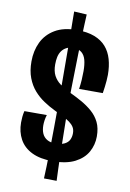

<svg xmlns="http://www.w3.org/2000/svg" viewBox="-98 -860 697 1029"><g transform="rotate(10 250.0 -345.0)"><path d="M245 10Q177 10 132 -12Q87 -34 65 -74Q43 -114 43 -165Q43 -180 44.5 -196Q46 -212 50 -228H172Q167 -212 165 -197.5Q163 -183 163 -171Q163 -145 171.5 -126Q180 -107 198 -96.5Q216 -86 241 -86Q274 -86 293 -95.5Q312 -105 319.5 -121Q327 -137 327 -156Q327 -176 318.5 -189.5Q310 -203 295 -214Q280 -225 258.5 -235.5Q237 -246 211 -259Q178 -275 148 -295Q118 -315 94 -342.5Q70 -370 55.5 -408Q41 -446 41 -497Q41 -555 63.5 -602Q86 -649 133 -677Q180 -705 253 -705Q309 -705 348 -690Q387 -675 411 -647.5Q435 -620 446 -581.5Q457 -543 457 -497Q457 -481 455.5 -464.5Q454 -448 452 -430.5Q450 -413 447 -396H318Q322 -422 323.5 -447Q325 -472 325 -494Q325 -529 318.5 -554Q312 -579 295.5 -593Q279 -607 249 -607Q228 -607 212.5 -599Q197 -591 187 -577Q177 -563 173 -544.5Q169 -526 169 -503Q169 -467 181.5 -443Q194 -419 217.5 -401.5Q241 -384 274 -368Q308 -352 340 -334Q372 -316 398.5 -293Q425 -270 440.5 -238.5Q456 -207 456 -161Q456 -116 434.5 -77Q413 -38 366.5 -14Q320 10 245 10ZM285 110 216 109Q217 83 218.5 44Q220 5 220.5 -48Q221 -101 222 -169.5Q223 -238 223 -322Q223 -390 222.5 -451.5Q222 -513 222 -568Q222 -623 221.5 -668Q221 -713 220.5 -746.5Q220 -780 220 -800L289 -796Q288 -776 286.5 -742.5Q285 -709 283.5 -667Q282 -625 281 -578.5Q280 -532 279 -485Q278 -438 277 -393.5Q276 -349 276 -311Q276 -265 277 -217.5Q278 -170 278.5 -123.5Q279 -77 280 -34Q281 9 282.5 46Q284 83 285 110Z"/></g></svg>

Font: Truculenta ExtraBold
Style: Regular
Weight: 800
Version: Version 1.002